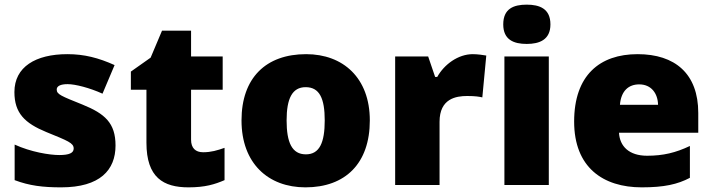

<svg xmlns="http://www.w3.org/2000/svg" viewBox="-20 -796 3066 826"><path d="M477 -170C477 -267 431 -307 335 -346C243 -383 224 -390 224 -411C224 -426 241 -434 271 -434C304 -434 366 -418 421 -393L473 -516C404 -547 343 -563 270 -563C133 -563 42 -508 42 -400C42 -309 87 -266 179 -228C272 -190 297 -181 297 -157C297 -138 278 -129 235 -129C193 -129 113 -142 43 -174V-21C107 3 164 10 243 10C411 10 477 -65 477 -170Z M854 -141C821 -141 802 -159 802 -195V-410H938V-553H802V-664H677L628 -548L543 -488V-410H610V-182C610 -32 683 10 791 10C863 10 904 -3 946 -21V-160C915 -149 888 -141 854 -141Z M1571 -278C1571 -461 1456 -563 1297 -563C1124 -563 1019 -461 1019 -278C1019 -93 1134 10 1294 10C1466 10 1571 -93 1571 -278ZM1213 -278C1213 -372 1237 -421 1295 -421C1355 -421 1377 -372 1377 -278C1377 -183 1355 -132 1296 -132C1236 -132 1213 -183 1213 -278Z M2014 -563C1951 -563 1891 -519 1861 -465H1852L1822 -553H1680V0H1871V-272C1871 -372 1942 -383 1990 -383C2025 -383 2042 -380 2055 -377L2072 -557C2061 -559 2035 -563 2014 -563Z M2246 -776C2190 -776 2145 -759 2145 -691C2145 -625 2190 -607 2246 -607C2301 -607 2348 -625 2348 -691C2348 -759 2301 -776 2246 -776ZM2341 -553H2150V0H2341Z M2723 -563C2560 -563 2450 -472 2450 -273C2450 -76 2574 10 2741 10C2837 10 2895 -3 2948 -31V-168C2887 -139 2833 -126 2764 -126C2686 -126 2646 -167 2643 -225H2984V-310C2984 -479 2884 -563 2723 -563ZM2730 -433C2782 -433 2810 -394 2811 -345H2647C2652 -406 2685 -433 2730 -433Z"/></svg>

Font: Noto Sans Lao UI Blk
Style: Regular
Weight: 900
Designer: Monotype Design Team
Foundry: Monotype Imaging Inc.
Version: Version 2.000